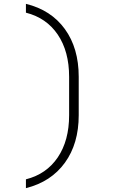

<svg xmlns="http://www.w3.org/2000/svg" viewBox="-20 -860 640 1000"><path d="M115 120V74Q222 47 281 -40.5Q340 -128 340 -260V-460Q340 -592 281 -679.5Q222 -767 115 -794V-840Q246 -808 318 -708.5Q390 -609 390 -460V-260Q390 -112 318 -12.5Q246 87 115 120Z"/></svg>

Font: Tiny Thin
Style: Regular
Weight: 100
Monospace: yes
Designer: Philipp Nurullin, Konstantin Bulenkov
Foundry: JetBrains
Version: Version 2.251; ttfautohint (v1.8.4.7-5d5b)